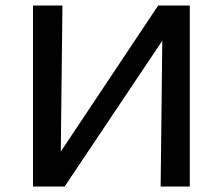

<svg xmlns="http://www.w3.org/2000/svg" viewBox="-20 -678 811 698"><path d="M670 0H564L570 -530L215 0H100V-658H207L201 -127L555 -658H670Z"/></svg>

Font: Ysabeau Semibold
Style: Regular
Weight: 600
Designer: Christian Thalmann (Catharsis Fonts)
Version: Version 0.003